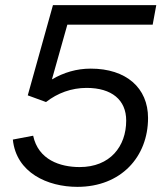

<svg xmlns="http://www.w3.org/2000/svg" viewBox="-20 -720 634 747"><path d="M281 7C451 7 556 -110 556 -261C556 -378 471 -453 333 -453C278 -453 228 -438 182 -411L242 -624H574L588 -700H186L88 -349L159 -323C204 -358 258 -378 317 -378C415 -378 471 -331 471 -251C471 -150 408 -70 290 -70C214 -70 129 -98 109 -192L30 -177C43 -48 165 7 281 7Z"/></svg>

Font: Fixel Display
Style: Italic
Weight: 400
Italic angle: -10°
Designer: AlfaBravo + MacPaw
Foundry: Kyrylo Tkachov, Marchela Mozhyna, Serhii Makarenko, Maria Weinstein, Zakhar Kryvoshyya
Version: Version 1.210;Glyphs 3.2 (3217)